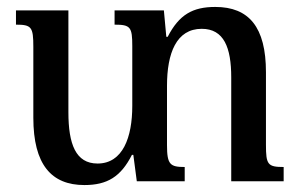

<svg xmlns="http://www.w3.org/2000/svg" viewBox="-20 -522 862 553"><path d="M746 -105V-314C746 -444 697 -502 600 -502C535 -502 496 -480 463 -416H459L452 -492H310V-451C356 -451 361 -444 361 -389V-217C361 -127 334 -51 261 -51C198 -51 177 -107 177 -199V-492H26V-451C71 -451 76 -444 76 -387V-183C76 -48 128 11 223 11C289 11 328 -13 360 -76H364L374 0H512V-41C470 -41 461 -48 461 -104V-275C461 -369 488 -439 561 -439C625 -439 646 -385 646 -299V0H797V-41C751 -41 746 -48 746 -105Z"/></svg>

Font: Noto Serif Armenian SemiCondensed Medium
Style: Regular
Weight: 500
Width: 4
Designer: Monotype Design Team
Foundry: Monotype Imaging Inc.
Version: Version 2.008